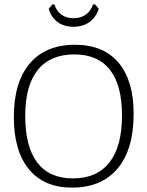

<svg xmlns="http://www.w3.org/2000/svg" viewBox="-20 -849 671 875"><path d="M589 -331Q589 -168 516 -81Q443 6 308 6Q181 6 112 -77.5Q43 -161 43 -316Q43 -474 115.5 -559.5Q188 -645 322 -645Q451 -645 520 -563.5Q589 -482 589 -331ZM95 -321Q95 -180 150 -108Q205 -36 312 -36Q422 -36 479 -109Q536 -182 536 -323Q536 -461 481 -531Q426 -601 319 -601Q209 -601 152 -530Q95 -459 95 -321ZM430 -809Q417 -769 387 -748Q357 -727 315 -727Q272 -727 243 -748Q214 -769 202 -809L219 -829H228Q237 -799 259.5 -782.5Q282 -766 315 -766Q348 -766 371 -782.5Q394 -799 404 -829H413Z"/></svg>

Font: Luna Sans Light
Style: Regular
Weight: 300
Designer: Juan Pablo del Peral
Foundry: Huerta Tipografica
Version: Version 2.001; ttfautohint (v1.5)